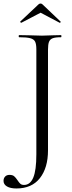

<svg xmlns="http://www.w3.org/2000/svg" viewBox="-66 -824 408 1088"><path d="M280 -613Q247 -613 232 -607Q217 -601 211.5 -586.5Q206 -572 206 -542V28Q206 127 160 185.5Q114 244 27 244Q-7 244 -26.5 232.5Q-46 221 -46 201Q-46 186 -37 176.5Q-28 167 -12 167Q5 167 14 174.5Q23 182 33 197Q42 211 49.5 217.5Q57 224 70 224Q105 224 122.5 182.5Q140 141 140 50V-544Q140 -574 133 -588Q126 -602 105.5 -607.5Q85 -613 42 -613Q40 -613 40 -619Q40 -625 42 -625L99 -624Q145 -622 172 -622Q198 -622 236 -624L280 -625Q282 -625 282 -619Q282 -613 280 -613ZM152 -799Q157 -804 164 -804Q170 -804 175 -799L277 -702Q278 -702 278 -700Q278 -698 275.5 -696Q273 -694 272 -695L164 -752L55 -695Q53 -694 50 -697.5Q47 -701 49 -702Z"/></svg>

Font: Cormorant Garamond
Style: Regular
Weight: 400
Designer: Christian Thalmann (Catharsis Fonts)
Version: Version 3.000